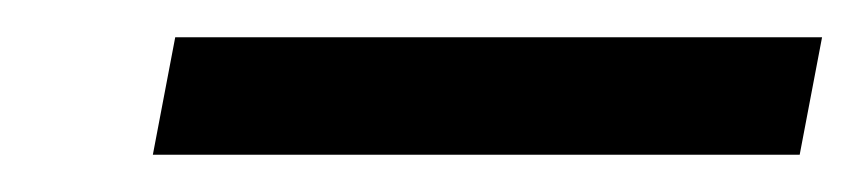

<svg xmlns="http://www.w3.org/2000/svg" viewBox="-20 -695 461 103"><path d="M62 -612 74 -675H421L409 -612Z"/></svg>

Font: DM Sans 10pt
Style: Italic
Weight: 400
Italic angle: -10°
Version: Version 4.004;gftools[0.9.30]